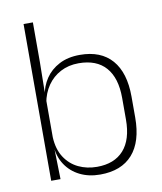

<svg xmlns="http://www.w3.org/2000/svg" viewBox="-78 -727 677 801"><g transform="rotate(-10 261.0 -327.0)"><path d="M282.5 10Q234 10 196.5 -8.8Q159 -27.5 136.5 -61.5Q114 -95.5 111 -141H98L114 -177.5Q116.5 -126.5 138.8 -92.2Q161 -58 196.5 -41Q232 -24 275 -24Q348.5 -24 388 -68.2Q427.5 -112.5 427.5 -197.5V-289.5Q427.5 -374 388.2 -418.5Q349 -463 273.5 -463Q230.5 -463 196.8 -445.2Q163 -427.5 141.2 -396Q119.5 -364.5 112 -322.5L99.5 -354H111Q117 -393.5 138.5 -425.8Q160 -458 196.8 -477.2Q233.5 -496.5 284.5 -496.5Q373.5 -496.5 420.2 -442.8Q467 -389 467 -287.5V-199Q467 -97 419.8 -43.5Q372.5 10 282.5 10ZM115.5 0H76V-664H115.5V-497.5L113.5 -358.5L114 -347V-140L112.5 -126.5Z"/></g></svg>

Font: Anek Devanagari ExtraLight
Style: Regular
Weight: 250
Designer: Kailash Malviya (Devanagari) & Yesha Goshar (Latin)
Foundry: Ek Type
Version: Version 1.003